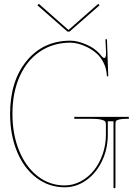

<svg xmlns="http://www.w3.org/2000/svg" viewBox="-20 -975 697 1002"><path d="M182.6 -955.1 335.9 -819.8H338.9L492.7 -955.1L499.5 -947.3L342.8 -810.1H332L175.3 -947.3ZM317.4 2.4Q235.8 2.4 170.7 -46.6Q105.5 -95.7 69.1 -183.3Q32.7 -271 32.7 -380.9Q32.7 -552.7 119.4 -657.7Q206.1 -762.7 347.7 -762.7Q383.8 -762.7 431.6 -742.2Q479.5 -721.7 510.7 -681.6Q518.6 -672.4 523.4 -672.4Q528.8 -672.4 531 -678.7Q533.2 -685.1 533.2 -689.9V-706.5L530.3 -770H538.1L544.9 -580.1Q544.9 -576.2 541.5 -576.2Q537.6 -576.2 537.6 -580.1Q536.1 -616.2 521 -646.5Q505.9 -676.8 484.4 -695.8Q462.9 -714.8 436.8 -728Q410.6 -741.2 388.2 -746.8Q365.7 -752.4 347.7 -752.4Q257.8 -752.4 189 -706.3Q120.1 -660.2 82.5 -575.7Q44.9 -491.2 44.9 -380.9Q44.9 -273.9 79.8 -188.7Q114.7 -103.5 177 -55.4Q239.3 -7.3 317.4 -7.3Q360.8 -7.3 400.6 -28.3Q440.4 -49.3 469.2 -84.7Q498 -120.1 515.4 -169.2Q532.7 -218.3 532.7 -271.5V-327.6Q532.7 -336.4 528.6 -341.6Q524.4 -346.7 507.1 -350.8Q489.7 -355 457.5 -355H367.7V-365.2H652.3V-355H642.1Q615.2 -355 601.6 -351.3Q587.9 -347.7 585.2 -343Q582.5 -338.4 582.5 -329.6V2.4Q582.5 7.3 577.6 7.3Q572.3 7.3 572.3 2.4V-342.3H542.5V-271.5Q542.5 -198.2 512.7 -135.3Q482.9 -72.3 430.9 -34.9Q378.9 2.4 317.4 2.4Z"/></svg>

Font: ZnikomitNo25
Style: Regular
Weight: 100
Designer: gluk
Foundry: gluk
Version: Version 0.56